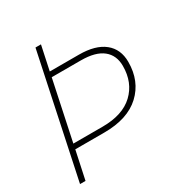

<svg xmlns="http://www.w3.org/2000/svg" viewBox="-165 -840 929 970"><g transform="rotate(-30 300.0 -355.0)"><path d="M25 0 175 -710H207L177 -569H347Q443 -569 494 -528Q545 -487 545 -413Q545 -301 471.5 -232.5Q398 -164 261 -164H92L57 0ZM341 -539H171L98 -194H268Q386 -194 448.5 -253Q511 -312 511 -409Q511 -471 468.5 -505Q426 -539 341 -539Z"/></g></svg>

Font: Geist Mono Thin
Style: Italic
Weight: 100
Italic angle: -12°
Monospace: yes
Designer: Basement.studio, Andrés Briganti, Mateo Zaragoza
Foundry: Basement.studio, Vercel, Andrés Briganti, Guido Ferreyra, Mateo Zaragoza
Version: Version 1.500; ttfautohint (v1.8.4.7-5d5b)